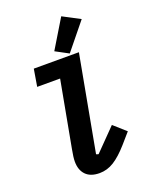

<svg xmlns="http://www.w3.org/2000/svg" viewBox="-179 -1086 957 1196"><g transform="rotate(-20 300.0 -488.0)"><path d="M148 -108Q148 -137 158 -188L239 -626H87L106 -740H405L288 -106L303 -101L443 -244L523 -173L462 -103Q410 -44 365 -16Q320 12 270 12Q210 12 179 -20Q148 -52 148 -108ZM349 -752 263 -798 378 -988 492 -928Z"/></g></svg>

Font: iA Writer Mono V
Style: Regular
Weight: 400
Italic angle: -9.5°
Designer: Mike Abbink, Paul van der Laan, Pieter van Rosmalen
Foundry: Bold Monday
Version: Version 2.000